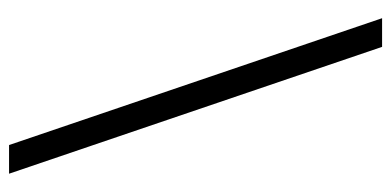

<svg xmlns="http://www.w3.org/2000/svg" viewBox="-239 -561 860 422"><g transform="rotate(90 191.0 -350.0)"><path d="M298.8 60.1 20 -759.8H83L361.8 60.1Z"/></g></svg>

Font: Abel
Style: Regular
Weight: 400
Designer: Matthew Desmond
Foundry: Matthew Desmond
Version: Version 1.003